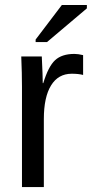

<svg xmlns="http://www.w3.org/2000/svg" viewBox="-20 -756 373 776"><path d="M157.2 0H68.8V-404.8Q68.8 -460.4 65.9 -527.8H148.9Q152.8 -447.8 152.8 -419.9H154.8Q175.3 -487.3 202.6 -512.7Q230 -538.1 280.8 -538.1Q295.4 -538.1 315.9 -533.2V-453.1Q297.4 -458 270 -458Q215.3 -458 186.3 -410.6Q157.2 -363.3 157.2 -274.9ZM169.9 -585.9H124V-596.2L230 -735.8H331.1V-722.2Z"/></svg>

Font: Libra Sans Modern
Style: Regular
Weight: 400
Foundry: Stefan Peev, Context Ltd
Version: Version 1.000